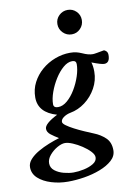

<svg xmlns="http://www.w3.org/2000/svg" viewBox="-160 -710 725 1045"><g transform="rotate(-10 202.5 -187.5)"><path d="M130 273Q82 273 38 259.5Q-6 246 -33.5 221Q-61 196 -61 160Q-61 137 -43 117Q-25 97 3.5 80.5Q32 64 63.5 51.5Q95 39 122 31Q99 17 80 2.5Q61 -12 61 -31Q61 -59 134 -96Q33 -125 33 -209Q33 -254 52.5 -291.5Q72 -329 104.5 -357Q137 -385 178 -400.5Q219 -416 261 -416Q281 -416 295.5 -412.5Q310 -409 326 -402Q358 -387 383 -387Q390 -387 406.5 -390Q423 -393 445 -397Q450 -397 458 -389.5Q466 -382 466 -368Q466 -324 435 -324Q419 -324 367 -344Q370 -335 372 -322Q374 -309 374 -292Q374 -244 350.5 -201.5Q327 -159 289 -130.5Q251 -102 207 -94Q186 -90 169.5 -78.5Q153 -67 153 -53Q153 -44 169.5 -32Q186 -20 211 -7Q236 6 263.5 18Q291 30 313 39Q349 53 375.5 78Q402 103 402 147Q402 179 376 202.5Q350 226 308.5 242Q267 258 220 265.5Q173 273 130 273ZM147 -136Q173 -136 198 -157.5Q223 -179 243 -212.5Q263 -246 275 -282.5Q287 -319 287 -349Q287 -369 265 -369Q240 -369 215 -347.5Q190 -326 169 -292.5Q148 -259 135 -222.5Q122 -186 122 -156Q122 -136 147 -136ZM168 229Q195 229 225.5 222.5Q256 216 278 202.5Q300 189 300 168Q300 153 283 135Q266 117 241 100.5Q216 84 191 73.5Q166 63 149 63Q130 63 105.5 77Q81 91 63 112.5Q45 134 45 157Q45 182 65.5 198Q86 214 115 221.5Q144 229 168 229ZM289 -513Q261 -513 241 -533Q221 -553 221 -581Q221 -609 241 -628.5Q261 -648 289 -648Q317 -648 336.5 -628.5Q356 -609 356 -581Q356 -553 336.5 -533Q317 -513 289 -513Z"/></g></svg>

Font: Junicode
Style: Bold Italic
Weight: 700
Italic angle: -11°
Designer: Peter S. Baker
Version: Version 2.100; ttfautohint (v1.8.4)